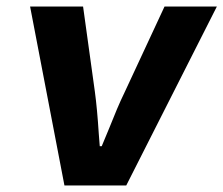

<svg xmlns="http://www.w3.org/2000/svg" viewBox="-20 -567 683 587"><path d="M72 -547H234L270 -287Q277 -236 282 -158L285 -120H291L313 -173Q327 -208 337.5 -233Q348 -258 362 -287L483 -547H643L366 0H177Z"/></svg>

Font: Nebula Sans Bold
Style: Regular
Weight: 700
Italic angle: -9°
Designer: Paul D. Hunt for Adobe (as Source Sans)
Foundry: Nebula Entertainment & Broadcasting LLC
Version: Version 1.010